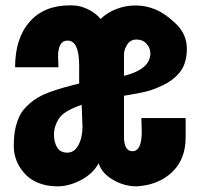

<svg xmlns="http://www.w3.org/2000/svg" viewBox="-20 -672 737 707"><path d="M35.6 -424.3Q35.6 -530.8 88.9 -591.6Q142.1 -652.3 237.3 -652.3L251 -651.9Q277.8 -650.9 305.7 -637Q333.5 -623 350.6 -602.1Q372.6 -624.5 407 -638.2Q441.4 -651.9 479.5 -651.9Q517.6 -651.9 554 -636.5Q590.3 -621.1 629.2 -583Q668 -544.9 668 -492.7Q668 -439.9 643.8 -408.2Q619.6 -376.5 577.4 -356.9Q535.2 -337.4 504.4 -331.8Q473.6 -326.2 459 -323.2Q444.3 -320.3 441.7 -320.3Q439 -320.3 436.5 -319.8V-168.9Q436.5 -115.2 467.8 -115.2Q502 -115.2 502 -187.5L500.5 -237.3H663.6V-165.5Q663.6 -85.4 613.3 -37.8Q563 9.8 482.4 14.2Q437.5 14.2 396 -10Q354.5 -34.2 343.3 -70.8Q321.8 -31.7 277.8 -8.8Q233.9 14.2 190.9 14.2Q147.9 14.2 112.3 -2.4Q76.7 -19 53.7 -55.4Q30.8 -91.8 30.8 -133.8Q30.8 -175.8 37.4 -202.4Q43.9 -229 54 -248.8Q64 -268.6 91.1 -292.5Q118.2 -316.4 162.8 -332.8Q207.5 -349.1 271.5 -364.3V-430.2Q271.5 -522.5 229 -522.5Q193.8 -522.5 193.8 -463.9L195.3 -424.3ZM283.7 -205.6 280.8 -286.1Q214.8 -263.7 196.8 -235.1Q178.7 -206.5 178.7 -177.2Q178.7 -148.4 190.4 -129.2Q202.1 -109.9 228 -109.9Q253.9 -109.9 268.8 -137.7Q283.7 -165.5 283.7 -205.6ZM436.5 -392.6Q533.7 -417 533.7 -475.6Q533.7 -495.1 519.8 -510.7Q505.9 -526.4 482.9 -526.4Q460 -526.4 448.2 -507.6Q436.5 -488.8 436.5 -470.7Z"/></svg>

Font: Oswald-Bold
Style: Bold
Weight: 700
Designer: vernon adams
Foundry: vernon adams
Version: Version 2.002; ttfautohint (v0.92.18-e454-dirty) -l 8 -r 50 